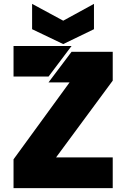

<svg xmlns="http://www.w3.org/2000/svg" viewBox="-20 -973 653 993"><path d="M307 -866 146 -953V-822L307 -745L466 -822V-953ZM50 -735V-577H231L350 -735ZM340 -547 50 -149V0H563V-159H270L563 -556V-705H350L231 -547Z"/></svg>

Font: Poppins STUK1
Style: Regular
Weight: 400
Designer: Jonny Pinhorn (original), Sammy Jo Hughes (modified version)
Foundry: Type Mafia
Version: Version 1.002;hotconv 1.0.109;makeotfexe 2.5.65596